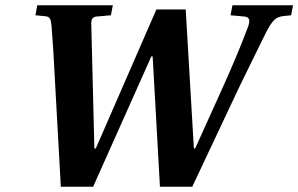

<svg xmlns="http://www.w3.org/2000/svg" viewBox="-20 -712 1137 732"><path d="M115.2 -653.8 122.1 -691.9H410.2L402.8 -653.8L348.1 -648.9Q335 -647.5 331.1 -639.4Q327.1 -631.3 328.1 -615.2L339.8 -146H345.2L576.2 -675.8H688L719.2 -146H724.1Q739.7 -180.2 827.1 -374Q885.7 -503.4 923.8 -605Q932.1 -625 929.9 -636.2Q927.7 -647.5 912.1 -648.9L858.9 -653.8L866.2 -691.9H1097.2L1089.8 -653.8L1062 -650.9Q1039.1 -648.9 1025.4 -635.7Q1011.7 -622.6 994.1 -587.9Q989.7 -578.6 939.9 -477.8Q890.1 -377 861.8 -315.9L712.9 0H589.8L562 -497.1H557.1L335 0H211.9L189.9 -397.9Q183.6 -525.4 176.8 -609.9Q175.3 -631.3 170.9 -639.9Q166.5 -648.4 154.8 -649.9Z"/></svg>

Font: Linguistics Pro
Style: Bold Italic
Weight: 700
Italic angle: -12°
Designer: Stefan Peev, Context Ltd
Foundry: Stefan Peev, Context Ltd
Version: Version 001.000